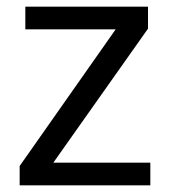

<svg xmlns="http://www.w3.org/2000/svg" viewBox="-20 -556 510 576"><path d="M431 0H39V-58L327 -468H56V-536H424V-470L140 -68H431Z"/></svg>

Font: Noto Sans Saurashtra
Style: Regular
Weight: 400
Designer: Monotype Design Team
Foundry: Monotype Imaging Inc.
Version: Version 2.001; ttfautohint (v1.8.4.7-5d5b)